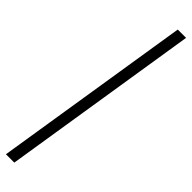

<svg xmlns="http://www.w3.org/2000/svg" viewBox="-394 -748 916 916"><g transform="rotate(45 63.5 -290.0)"><path d="M171.6 -790.3 12.9 210H-43.5L115.5 -790.3Z"/></g></svg>

Font: Georama
Style: Italic
Weight: 400
Width: 2
Italic angle: -9°
Designer: Jean-Baptiste Levee
Foundry: Production Type
Version: Version 1.000